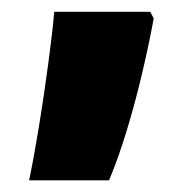

<svg xmlns="http://www.w3.org/2000/svg" viewBox="-20 -166 331 325"><path d="M234.4 -146 240.2 -134.8Q231.9 -89.8 220.2 -40.3Q208.5 9.3 194.3 55.7Q180.2 102.1 164.6 139.2H29.3Q38.1 96.7 46.4 45.2Q54.7 -6.3 61.5 -56.9Q68.4 -107.4 71.8 -146Z"/></svg>

Font: Open Sans SemiCondensed ExtraBold
Style: Regular
Weight: 800
Width: 4
Designer: Monotype Design Team
Foundry: Monotype Imaging Inc.
Version: Version 3.000